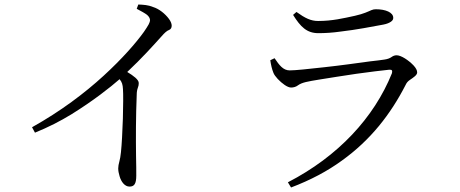

<svg xmlns="http://www.w3.org/2000/svg" viewBox="-20 -785 2040 851"><path d="M586 -746 593 -765C616 -764 637 -763 658 -754C685 -746 712 -724 729 -701C737 -690 741 -680 741 -671C741 -662 737 -655 729 -652C720 -649 709 -639 696 -624C659 -583 611 -529 544 -466C572 -449 595 -432 595 -417C595 -410 594 -403 591 -396C588 -388 586 -378 586 -365C582 -269 582 -170 583 -94C584 -56 584 -27 584 -7C584 30 575 42 554 42C533 42 517 21 510 -4C506 -17 504 -28 504 -39C504 -48 506 -58 509 -69C515 -90 518 -123 521 -176C524 -229 526 -290 526 -338C526 -361 526 -379 525 -390C524 -409 521 -421 510 -434C469 -398 393 -338 296 -278C247 -248 194 -221 135 -197L122 -221C249 -292 355 -372 439 -449C522 -525 583 -595 618 -644C627 -657 634 -668 639 -677C643 -685 645 -691 645 -695C645 -703 641 -711 632 -719C623 -726 607 -735 586 -746Z M1192 -462C1185 -479 1181 -498 1178 -518L1197 -527C1218 -496 1235 -473 1264 -473C1288 -473 1346 -479 1417 -487C1452 -491 1488 -495 1524 -500C1559 -505 1591 -509 1620 -513C1649 -516 1670 -519 1684 -521C1698 -523 1708 -527 1715 -532C1722 -537 1729 -540 1738 -540C1758 -540 1791 -518 1813 -495C1824 -483 1829 -473 1829 -464C1829 -452 1813 -442 1797 -431C1788 -425 1782 -418 1778 -409C1711 -278 1622 -164 1495 -73C1432 -27 1357 13 1270 46L1256 23C1479 -92 1638 -264 1717 -460C1720 -471 1718 -476 1709 -476C1708 -476 1708 -476 1708 -476C1707 -476 1706 -476 1705 -476C1673 -473 1619 -466 1560 -458C1501 -449 1441 -440 1393 -432C1345 -424 1319 -420 1301 -407C1292 -400 1281 -397 1270 -397C1254 -397 1230 -415 1211 -435C1202 -445 1195 -454 1192 -462ZM1723 -706C1723 -699 1720 -694 1713 -689C1706 -684 1695 -679 1679 -676C1630 -667 1559 -653 1489 -645C1454 -640 1421 -638 1391 -638C1340 -638 1312 -666 1279 -719L1294 -732C1333 -704 1358 -692 1390 -692C1453 -692 1502 -704 1553 -715C1593 -724 1612 -734 1626 -740C1633 -743 1639 -744 1646 -744C1689 -744 1723 -730 1723 -706Z"/></svg>

Font: CJK Symbols
Style: Regular
Weight: 400
Designer: Ryoko NISHIZUKA 西塚涼子 (kana & ideographs); Frank Grießhammer (serif-style Latin); Paul D. Hunt (sans serif–style Latin); 
Foundry: Unicode
Version: Version 2.000;hotconv 1.1.0;makeotfexe 2.6.0